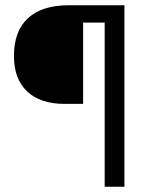

<svg xmlns="http://www.w3.org/2000/svg" viewBox="-20 -710 588 730"><path d="M378 -624H296V-315H226Q133 -315 83 -362.5Q33 -410 33 -497Q33 -592 86.5 -641Q140 -690 241 -690H453V0H378Z"/></svg>

Font: Mozilla Text BETA
Style: Regular
Weight: 400
Designer: Studio DRAMA
Foundry: Studio DRAMA
Version: Version 0.100